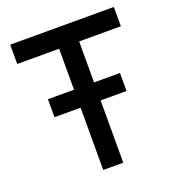

<svg xmlns="http://www.w3.org/2000/svg" viewBox="-138 -874 896 982"><g transform="rotate(-20 310.0 -382.5)"><path d="M256 -339H114V-437H256V-660H28V-765H592V-660H365V-437H506V-339H365V0H256Z"/></g></svg>

Font: Application Medium
Style: Regular
Weight: 500
Designer: Wei Huang
Foundry: Wei Huang
Version: Version 0.012